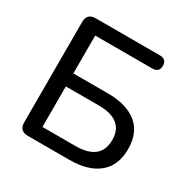

<svg xmlns="http://www.w3.org/2000/svg" viewBox="-159 -851 982 997"><g transform="rotate(30 332.0 -352.5)"><path d="M136 0Q84 0 84 -52V-653Q84 -705 136 -705H520Q561 -705 561 -666Q561 -626 520 -626H178V-399H385Q497 -399 559 -349Q621 -299 621 -201Q621 -102 559 -51Q497 0 385 0ZM178 -78H375Q526 -78 526 -200Q526 -321 375 -321H178Z"/></g></svg>

Font: Chiron GoRound TC
Style: Regular
Weight: 400
Designer: Ryoko NISHIZUKA 西塚涼子 (kana, bopomofo & ideographs); Paul D. Hunt (Latin, Greek & Cyrillic); Sandoll Communications 산돌커뮤니
Foundry: Adobe
Version: Version 1.000;hotconv 1.1.1;makeotfexe 2.6.0